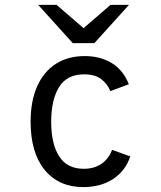

<svg xmlns="http://www.w3.org/2000/svg" viewBox="-20 -752 656 784"><path d="M319.5 12Q220.4 12 162.7 -57.9Q105 -127.9 105 -255Q105 -338.9 131.5 -398.9Q158 -458.9 207.4 -490.9Q256.9 -523 326 -523Q390.5 -523 437.2 -493.9Q483.9 -464.9 506 -408L430.8 -380Q418.6 -409.5 393.1 -429Q367.5 -448.5 324 -448.5Q253 -448.5 221 -396.2Q189 -343.9 189 -255Q189 -164.5 221.6 -113.6Q254.1 -62.8 322 -62.8Q365 -62.8 394.7 -83.4Q424.4 -104 437.5 -140L512 -113.5Q492.5 -54.5 442 -21.2Q391.5 12 319.5 12ZM277 -576 136 -732H211.2L321.2 -637L431.2 -732H506.5L365.5 -576Z"/></svg>

Font: Overpass Mono Light
Style: Regular
Weight: 300
Monospace: yes
Designer: Delve Withrington, Dave Bailey
Foundry: Delve Fonts LLC
Version: Version 4.000